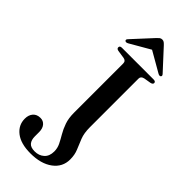

<svg xmlns="http://www.w3.org/2000/svg" viewBox="-281 -923 982 982"><g transform="rotate(45 210.0 -431.5)"><path d="M346 -109Q346 -54 300.8 -20.5Q255.5 13 180 13Q110 13 72 -16.5Q34 -46 34 -92.5Q34 -119 48.2 -135.5Q62.5 -152 88.5 -152Q109 -152 121.8 -136.8Q134.5 -121.5 134.5 -96V-64Q134.5 -39 146.5 -24.2Q158.5 -9.5 188 -9.5Q219 -9.5 239.2 -27.8Q259.5 -46 259.5 -80.5Q259.5 -104.5 249 -125.8Q238.5 -147 224.8 -170.2Q211 -193.5 200.8 -222.8Q190.5 -252 190.5 -292V-647.5Q190.5 -666.5 171 -669.5L127.5 -676Q114 -678.5 114 -688.5Q114 -700 129 -700H358Q373.5 -700 373.5 -689Q373.5 -680 359.5 -676.5L321 -670Q300.5 -665.5 300.5 -649V-296.5Q300.5 -254 312 -224.8Q323.5 -195.5 334.8 -169.2Q346 -143 346 -109ZM372 -737Q366 -732.5 354.5 -739L245 -802L136 -739Q124.5 -732.5 118 -737Q110.5 -743 119.5 -752.5L218.5 -860Q225.5 -867.5 231.2 -871.8Q237 -876 245.5 -876Q253.5 -876 259.2 -871.8Q265 -867.5 272 -860L371 -752.5Q379.5 -743 372 -737Z"/></g></svg>

Font: Fraunces 72pt S000
Style: Regular
Weight: 400
Version: Version 1.000; ttfautohint (v1.8.3)